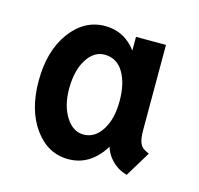

<svg xmlns="http://www.w3.org/2000/svg" viewBox="-61 -791 472 456"><g transform="rotate(15 175.0 -563.0)"><path d="M142.1 -398.9Q91.8 -398.9 59.1 -443.8Q26.4 -488.8 26.4 -560.5Q26.4 -634.3 60.5 -680.7Q94.7 -727.1 145.5 -727.1Q180.2 -727.1 204.8 -706.5Q229.5 -686 242.7 -649.2Q255.9 -612.3 255.9 -564Q255.9 -515.6 241.7 -478.5Q227.5 -441.4 201.9 -420.2Q176.3 -398.9 142.1 -398.9ZM162.1 -464.8Q189.5 -464.8 207 -492.2Q224.6 -519.5 224.6 -563.5Q224.6 -607.4 208.3 -634.3Q191.9 -661.1 162.1 -661.1Q135.7 -661.1 118.4 -633.5Q101.1 -606 101.1 -561Q101.1 -520 118.4 -492.4Q135.7 -464.8 162.1 -464.8ZM286.1 -398.9 279.8 -400.9Q262.2 -406.7 248 -421.4Q233.9 -436 228.5 -456.1L234.9 -454.6H213.4L224.6 -485.8V-661.6L211.9 -679.2H222.7V-721.2H296.4V-512.2Q296.4 -491.2 300.5 -481Q304.7 -470.7 313.5 -466.3L323.7 -460.9Z"/></g></svg>

Font: Reddit Sans Condensed Medium
Style: Regular
Weight: 500
Designer: Stephen Hutchings
Foundry: Reddit
Version: Version 1.014